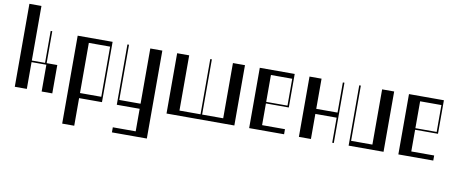

<svg xmlns="http://www.w3.org/2000/svg" viewBox="-83 -1155 4261 1787"><g transform="rotate(10 2047.5 -261.5)"><path d="M70 -784H183.8V-268H308.8V-570H323.8V-268H424.4V0H323.8V-253H183.8V0H70Z M564 -570H894V0H677.8V261H564ZM879 -48V-522H677.8V-48Z M1034 213H1250.2V0H1034V-570H1049V-48H1250.2V-570H1364V261H1034Z M1504 -570H1617.8V-48H1817V-570H1832V-48H2031.2V-570H2145V0H1504Z M2285 -570H2615V-253H2398.8V-48H2615V0H2285ZM2600 -268V-522H2398.8V-268Z M2755 0V-570H2868.8V-285H3070V-570H3085V0H3070V-237H2868.8V0Z M3225 -570H3240V-48H3441.2V-570H3555V0H3225Z M3695 -570H4025V-253H3808.8V-48H4025V0H3695ZM4010 -268V-522H3808.8V-268Z"/></g></svg>

Font: Facade Sud
Style: Regular
Weight: 100
Designer: Éléonore Fines
Foundry: Velvetyne Type Foundry
Version: Version 1.001;Glyphs 3.2 (3202)